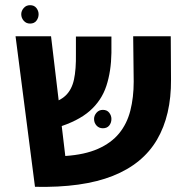

<svg xmlns="http://www.w3.org/2000/svg" viewBox="-20 -711 718 741"><path d="M115 10 40 -571H177L232 -109Q307 -114 358 -136.5Q409 -159 439.5 -196Q470 -233 483 -284Q496 -335 496 -396L494 -571H639L640 -404Q641 -266 586 -172Q531 -78 415 -32Q299 14 115 10ZM198 -218 164 -308Q210 -320 233.5 -342.5Q257 -365 265.5 -404Q274 -443 273 -504V-570H410V-507Q409 -436 390.5 -379.5Q372 -323 326.5 -283Q281 -243 198 -218ZM377 -287Q393 -287 401.5 -276Q410 -265 410 -252Q410 -237 401.5 -226.5Q393 -216 377 -216Q362 -216 352.5 -226.5Q343 -237 343 -252Q343 -265 352.5 -276Q362 -287 377 -287ZM96 -691Q112 -691 120.5 -680Q129 -669 129 -656Q129 -642 120.5 -631Q112 -620 96 -620Q81 -620 71.5 -631Q62 -642 62 -656Q62 -669 71.5 -680Q81 -691 96 -691Z"/></svg>

Font: Assistant ExtraLight
Style: Bold
Weight: 700
Version: Version 3.000